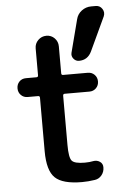

<svg xmlns="http://www.w3.org/2000/svg" viewBox="-56 -852 613 903"><g transform="rotate(-5 250.0 -400.5)"><path d="M430.7 -809.6Q450.2 -809.6 460.9 -793Q471.7 -776.4 463.9 -757.8L389.6 -598.6Q371.1 -559.6 330.1 -559.6Q314.5 -559.6 304.2 -572.3Q293.9 -585 297.9 -600.6L337.9 -754.9Q343.8 -779.3 363.8 -794.4Q383.8 -809.6 409.2 -809.6ZM74.2 -411.1Q55.7 -411.1 43 -423.8Q30.3 -436.5 30.3 -455.6Q30.3 -474.6 42.5 -487.3Q54.7 -500 74.2 -500H124Q131.8 -500 131.8 -508.8V-635.7Q131.8 -658.2 147.9 -674.3Q164.1 -690.4 187 -690.4Q210 -690.4 225.6 -674.3Q241.2 -658.2 241.2 -635.7V-508.8Q241.2 -500 249 -500H366.2Q384.8 -500 397.5 -487.3Q410.2 -474.6 410.2 -455.6Q410.2 -436.5 397.5 -423.8Q384.8 -411.1 366.2 -411.1H249Q241.2 -411.1 241.2 -402.3V-169.9Q241.2 -111.3 253.9 -95.7Q266.6 -80.1 315.4 -80.1Q337.9 -80.1 356.4 -84Q373 -86.9 386.7 -77.6Q400.4 -68.4 400.4 -50.8Q400.4 -29.3 387.7 -13.7Q375 2 355.5 4.9Q323.2 9.8 294.9 9.8Q203.1 9.8 167.5 -24.4Q131.8 -58.6 131.8 -150.4V-402.3Q131.8 -411.1 124 -411.1Z"/></g></svg>

Font: Rounded Mgen+ 1m medium
Style: Regular
Weight: 500
Designer: [Source Han Sans]
Ryoko NISHIZUKA  (kana & ideographs); Paul D. Hunt (Latin, Greek & Cyrillic); Wenlong ZHANG  (bopomofo
Version: Version 1.059.20150602